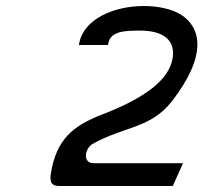

<svg xmlns="http://www.w3.org/2000/svg" viewBox="-20 -610 743 640"><path d="M243 -460H340L341 -465C348 -506 395 -508 447 -508C526 -508 566 -475 555 -414C543 -347 471 -284 304 -222C231 -190 167 -151 149 -28C146 -2 152 10 178 10H556L590 -66H293C271 -66 264 -81 267 -98C269 -110 276 -122 288 -130C396 -190 480 -181 552 -271C673 -427 649 -518 585 -560C553 -581 503 -590 460 -590C359 -590 258 -546 244 -465Z"/></svg>

Font: Charger Monospace
Style: Regular
Weight: 400
Designer: Jasper
Foundry: Cannot Into Space Fonts
Version: Version 0.980